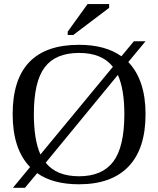

<svg xmlns="http://www.w3.org/2000/svg" viewBox="-20 -878 762 925"><path d="M41 -328.1Q41 -662.1 360.8 -662.1Q487.3 -662.1 564.9 -606.9L625 -679.2H681.2L598.1 -579.1Q681.2 -492.2 681.2 -328.1Q681.2 -161.1 599.1 -75.7Q517.1 9.8 360.8 9.8Q234.4 9.8 159.2 -43.9L100.1 26.9H42L125 -73.2Q41 -159.2 41 -328.1ZM143.1 -328.1Q143.1 -204.6 174.8 -133.8L523.9 -556.2Q471.2 -623 360.8 -623Q248 -623 195.6 -554Q143.1 -484.9 143.1 -328.1ZM579.1 -328.1Q579.1 -447.3 547.9 -517.1L200.2 -94.2Q252 -28.8 360.8 -28.8Q472.7 -28.8 525.9 -99.6Q579.1 -170.4 579.1 -328.1ZM306.2 -709.5V-725.6L401.9 -858.4H505.9V-840.3L333 -709.5Z"/></svg>

Font: Times New Roman
Style: Regular
Weight: 400
Designer: Steve Matteson
Foundry: Ascender Corporation
Version: Version 2.00.3